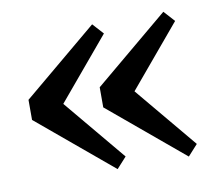

<svg xmlns="http://www.w3.org/2000/svg" viewBox="-56 -530 630 555"><g transform="rotate(-10 259.0 -252.5)"><path d="M276 -433 125 -253 276 -72 247 -40 28 -223V-282L247 -465ZM485 -433 334 -253 485 -72 456 -40 237 -223V-282L456 -465Z"/></g></svg>

Font: TypoPRO Source Serif Pro
Style: Regular
Weight: 600
Designer: Frank Grießhammer
Foundry: Adobe Systems Incorporated
Version: Version 1.017;PS 1.0;hotconv 1.0.79;makeotf.lib2.5.61930